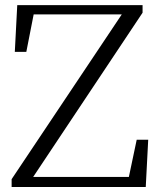

<svg xmlns="http://www.w3.org/2000/svg" viewBox="-20 -746 637 766"><path d="M525.4 -188.5H571.3L561.5 0H26.4V-31.2L465.8 -688.5H114.3L85 -539.1H39.1L48.8 -725.6H548.8V-695.3L112.3 -40H494.1Z"/></svg>

Font: GenYoMin TW TTF Light
Style: Regular
Weight: 300
Version: Version 1.300